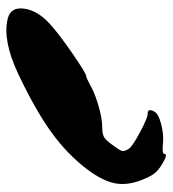

<svg xmlns="http://www.w3.org/2000/svg" viewBox="10 -782 528 587"><g transform="rotate(-90 273.5 -488.0)"><path d="M67 -255Q47 -267 37.5 -279Q28 -291 17 -319Q0 -362 7 -399.5Q14 -437 49 -484Q95 -545 162.5 -594Q230 -643 342 -696Q444 -744 510 -728Q547 -719 541 -677Q535 -635 492 -597Q462 -570 402.5 -529Q343 -488 335 -488Q330 -488 308 -476Q284 -462 244.5 -450.5Q205 -439 180 -439Q159 -439 149.5 -434Q140 -429 126 -410Q108 -386 106 -378.5Q104 -371 113 -357Q121 -346 164 -323Q207 -300 220 -300Q238 -300 226 -279Q219 -267 189 -259Q159 -251 132 -253Q97 -257 97 -249Q97 -237 67 -255Z"/></g></svg>

Font: Lilach
Style: Regular
Weight: 400
Version: Version 1.0